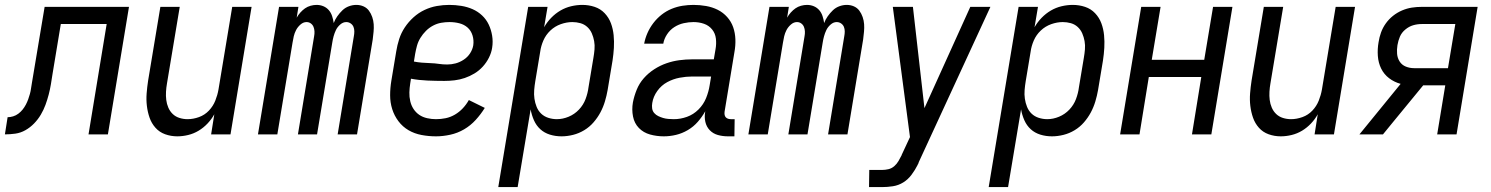

<svg xmlns="http://www.w3.org/2000/svg" viewBox="-60 -548 6080 783"><path d="M-40 0 -29 -70Q-18 -70 -6.5 -73.5Q5 -77 15 -84.5Q25 -92 32.5 -101.5Q40 -111 45.5 -121.5Q51 -132 55 -143Q59 -154 62 -165Q65 -176 66.5 -187Q68 -198 70 -209L122 -520H466L380 0H301L375 -450H188L154 -245Q151 -225 147.5 -204Q144 -183 138.5 -162Q133 -141 125.5 -120.5Q118 -100 106.5 -80.5Q95 -61 79 -44.5Q63 -28 43.5 -17Q24 -6 2.5 -3Q-19 0 -40 0Z M663 8Q637 8 613.5 -0.5Q590 -9 574 -27Q558 -45 550 -68Q542 -91 539 -116Q536 -141 538 -167Q540 -193 544 -219L594 -520H673L621 -208Q618 -191 617 -174Q616 -157 618 -140.5Q620 -124 626.5 -109Q633 -94 644.5 -83Q656 -72 672 -67Q688 -62 705 -62Q728 -62 751.5 -70.5Q775 -79 792 -97Q809 -115 818 -137.5Q827 -160 831 -183L887 -520H966L880 0H801L814 -82Q803 -62 786.5 -44.5Q770 -27 750 -15Q730 -3 707.5 2.5Q685 8 663 8Z M992 0 1078 -520H1157L1150 -476Q1156 -487 1165 -497Q1174 -507 1184 -514Q1194 -521 1206.5 -524.5Q1219 -528 1231 -528Q1246 -528 1259 -522.5Q1272 -517 1281 -506.5Q1290 -496 1294.5 -482Q1299 -468 1301 -454Q1306 -468 1315.5 -481.5Q1325 -495 1336.5 -506Q1348 -517 1363 -522.5Q1378 -528 1393 -528Q1409 -528 1422.5 -522Q1436 -516 1444.5 -504.5Q1453 -493 1458 -478.5Q1463 -464 1464 -449Q1465 -434 1463.5 -418.5Q1462 -403 1460 -387L1396 0H1317L1383 -400Q1385 -410 1385 -420Q1385 -430 1381.5 -438.5Q1378 -447 1370 -452.5Q1362 -458 1352 -458Q1339 -458 1327.5 -448Q1316 -438 1310 -425.5Q1304 -413 1300.5 -400Q1297 -387 1295 -374L1233 0H1155L1221 -400Q1223 -410 1222.5 -420Q1222 -430 1218.5 -438.5Q1215 -447 1207.5 -452.5Q1200 -458 1190 -458Q1177 -458 1165.5 -448Q1154 -438 1147.5 -425.5Q1141 -413 1138 -400Q1135 -387 1133 -374L1071 0Z M1718 8Q1688 8 1659 2.5Q1630 -3 1606 -17Q1582 -31 1565 -53.5Q1548 -76 1539.5 -103Q1531 -130 1531 -159.5Q1531 -189 1536 -219L1556 -339Q1560 -364 1568 -389Q1576 -414 1591 -436.5Q1606 -459 1626.5 -477.5Q1647 -496 1671.5 -507.5Q1696 -519 1721.5 -523.5Q1747 -528 1772 -528Q1797 -528 1821.5 -524Q1846 -520 1867.5 -510.5Q1889 -501 1906 -485Q1923 -469 1933 -448Q1943 -427 1947 -402.5Q1951 -378 1947 -353Q1944 -333 1934 -313Q1924 -293 1909 -276.5Q1894 -260 1875 -248.5Q1856 -237 1835.5 -230Q1815 -223 1794 -220.5Q1773 -218 1752 -218Q1718 -218 1683 -219.5Q1648 -221 1616 -227L1613 -208Q1610 -189 1609.5 -171Q1609 -153 1613 -135.5Q1617 -118 1626.5 -103.5Q1636 -89 1650 -79.5Q1664 -70 1682 -66Q1700 -62 1718 -62Q1738 -62 1757.5 -66Q1777 -70 1795 -80.5Q1813 -91 1827.5 -106.5Q1842 -122 1852 -140L1917 -108Q1901 -82 1880 -59Q1859 -36 1832.5 -20.5Q1806 -5 1776 1.5Q1746 8 1718 8ZM1764 -285Q1781 -285 1798 -289.5Q1815 -294 1831 -304.5Q1847 -315 1857 -330.5Q1867 -346 1870 -363Q1873 -384 1867 -403.5Q1861 -423 1847 -435.5Q1833 -448 1813.5 -453Q1794 -458 1773 -458Q1756 -458 1739 -455Q1722 -452 1706 -443.5Q1690 -435 1677 -422Q1664 -409 1654.5 -393.5Q1645 -378 1640.5 -361.5Q1636 -345 1633 -328L1628 -297Q1643 -294 1660.5 -292.5Q1678 -291 1695.5 -290.5Q1713 -290 1729.5 -287.5Q1746 -285 1764 -285Z M1972 215 2094 -520H2173L2159 -437Q2171 -458 2188 -475.5Q2205 -493 2225.5 -505Q2246 -517 2269 -522.5Q2292 -528 2315 -528Q2341 -528 2365 -520Q2389 -512 2406 -494Q2423 -476 2431.5 -453Q2440 -430 2442.5 -404.5Q2445 -379 2443.5 -353Q2442 -327 2438 -301L2418 -181Q2414 -158 2407 -134.5Q2400 -111 2388.5 -89.5Q2377 -68 2360.5 -49Q2344 -30 2322.5 -17Q2301 -4 2277 2Q2253 8 2230 8Q2205 8 2182.5 1Q2160 -6 2143.5 -21Q2127 -36 2117.5 -57.5Q2108 -79 2104 -102L2051 215ZM2211 -62Q2235 -62 2259 -72Q2283 -82 2301 -101Q2319 -120 2328 -144Q2337 -168 2340 -192L2360 -312Q2363 -329 2364.5 -346.5Q2366 -364 2363 -380.5Q2360 -397 2353.5 -412Q2347 -427 2335 -438Q2323 -449 2307 -453.5Q2291 -458 2274 -458Q2251 -458 2227 -449.5Q2203 -441 2184.5 -423.5Q2166 -406 2156 -383Q2146 -360 2143 -337L2123 -217Q2120 -199 2118.5 -181Q2117 -163 2119.5 -145.5Q2122 -128 2128.5 -112Q2135 -96 2147 -84.5Q2159 -73 2176 -67.5Q2193 -62 2211 -62Z M2647 8Q2618 8 2591 0.5Q2564 -7 2545.5 -26Q2527 -45 2521.5 -73Q2516 -101 2521 -130Q2526 -156 2536.5 -182Q2547 -208 2565.5 -229Q2584 -250 2608 -265.5Q2632 -281 2658 -290Q2684 -299 2710.5 -302.5Q2737 -306 2763 -306H2851L2858 -347Q2862 -369 2859.5 -390.5Q2857 -412 2844 -428Q2831 -444 2811 -451Q2791 -458 2768 -458Q2749 -458 2728.5 -453.5Q2708 -449 2690 -437.5Q2672 -426 2660 -407.5Q2648 -389 2645 -370H2567Q2571 -392 2580.5 -413.5Q2590 -435 2604.5 -454Q2619 -473 2638 -488Q2657 -503 2679 -512Q2701 -521 2723.5 -524.5Q2746 -528 2768 -528Q2794 -528 2819.5 -523.5Q2845 -519 2867 -508Q2889 -497 2905.5 -478.5Q2922 -460 2930 -437Q2938 -414 2939 -388Q2940 -362 2935 -335L2895 -93Q2894 -86 2895 -80Q2896 -74 2899.5 -70Q2903 -66 2908.5 -64Q2914 -62 2921 -62H2936L2935 8H2909Q2887 8 2867.5 2.5Q2848 -3 2834.5 -17Q2821 -31 2816.5 -51Q2812 -71 2816 -93V-94Q2803 -71 2785.5 -51Q2768 -31 2745 -17.5Q2722 -4 2697 2Q2672 8 2647 8ZM2688 -62Q2715 -62 2741.5 -71.5Q2768 -81 2788.5 -101.5Q2809 -122 2819.5 -148Q2830 -174 2834 -200L2840 -236H2763Q2738 -236 2711.5 -231Q2685 -226 2661 -213Q2637 -200 2620.5 -177Q2604 -154 2600 -128Q2598 -117 2599.5 -106Q2601 -95 2608 -87Q2615 -79 2624.5 -74.5Q2634 -70 2644 -67Q2654 -64 2665.5 -63Q2677 -62 2688 -62Z M2992 0 3078 -520H3157L3150 -476Q3156 -487 3165 -497Q3174 -507 3184 -514Q3194 -521 3206.5 -524.5Q3219 -528 3231 -528Q3246 -528 3259 -522.5Q3272 -517 3281 -506.5Q3290 -496 3294.5 -482Q3299 -468 3301 -454Q3306 -468 3315.5 -481.5Q3325 -495 3336.5 -506Q3348 -517 3363 -522.5Q3378 -528 3393 -528Q3409 -528 3422.5 -522Q3436 -516 3444.5 -504.5Q3453 -493 3458 -478.5Q3463 -464 3464 -449Q3465 -434 3463.5 -418.5Q3462 -403 3460 -387L3396 0H3317L3383 -400Q3385 -410 3385 -420Q3385 -430 3381.5 -438.5Q3378 -447 3370 -452.5Q3362 -458 3352 -458Q3339 -458 3327.5 -448Q3316 -438 3310 -425.5Q3304 -413 3300.5 -400Q3297 -387 3295 -374L3233 0H3155L3221 -400Q3223 -410 3222.5 -420Q3222 -430 3218.5 -438.5Q3215 -447 3207.5 -452.5Q3200 -458 3190 -458Q3177 -458 3165.5 -448Q3154 -438 3147.5 -425.5Q3141 -413 3138 -400Q3135 -387 3133 -374L3071 0Z M3484 215 3485 145H3538Q3550 145 3563 142Q3576 139 3586.5 130Q3597 121 3604 109Q3611 97 3617 85V84L3651 11L3581 -520H3663L3710 -107L3897 -520H3979L3687 113Q3686 116 3685 119Q3684 122 3682 124V125Q3672 145 3657.5 164.5Q3643 184 3623.5 196Q3604 208 3581.5 211.5Q3559 215 3537 215Z M3972 215 4094 -520H4173L4159 -437Q4171 -458 4188 -475.5Q4205 -493 4225.5 -505Q4246 -517 4269 -522.5Q4292 -528 4315 -528Q4341 -528 4365 -520Q4389 -512 4406 -494Q4423 -476 4431.5 -453Q4440 -430 4442.5 -404.5Q4445 -379 4443.5 -353Q4442 -327 4438 -301L4418 -181Q4414 -158 4407 -134.5Q4400 -111 4388.5 -89.5Q4377 -68 4360.5 -49Q4344 -30 4322.5 -17Q4301 -4 4277 2Q4253 8 4230 8Q4205 8 4182.5 1Q4160 -6 4143.5 -21Q4127 -36 4117.5 -57.5Q4108 -79 4104 -102L4051 215ZM4211 -62Q4235 -62 4259 -72Q4283 -82 4301 -101Q4319 -120 4328 -144Q4337 -168 4340 -192L4360 -312Q4363 -329 4364.5 -346.5Q4366 -364 4363 -380.5Q4360 -397 4353.5 -412Q4347 -427 4335 -438Q4323 -449 4307 -453.5Q4291 -458 4274 -458Q4251 -458 4227 -449.5Q4203 -441 4184.5 -423.5Q4166 -406 4156 -383Q4146 -360 4143 -337L4123 -217Q4120 -199 4118.5 -181Q4117 -163 4119.5 -145.5Q4122 -128 4128.5 -112Q4135 -96 4147 -84.5Q4159 -73 4176 -67.5Q4193 -62 4211 -62Z M4508 0 4594 -520H4673L4637 -304H4851L4887 -520H4966L4880 0H4801L4839 -234H4625L4587 0Z M5163 8Q5137 8 5113.5 -0.5Q5090 -9 5074 -27Q5058 -45 5050 -68Q5042 -91 5039 -116Q5036 -141 5038 -167Q5040 -193 5044 -219L5094 -520H5173L5121 -208Q5118 -191 5117 -174Q5116 -157 5118 -140.5Q5120 -124 5126.5 -109Q5133 -94 5144.5 -83Q5156 -72 5172 -67Q5188 -62 5205 -62Q5228 -62 5251.5 -70.5Q5275 -79 5292 -97Q5309 -115 5318 -137.5Q5327 -160 5331 -183L5387 -520H5466L5380 0H5301L5314 -82Q5303 -62 5286.5 -44.5Q5270 -27 5250 -15Q5230 -3 5207.5 2.5Q5185 8 5163 8Z M5484 0 5652 -206Q5626 -213 5605 -229Q5584 -245 5572.5 -268.5Q5561 -292 5559 -320Q5557 -348 5562 -376Q5565 -396 5572 -415.5Q5579 -435 5591.5 -452.5Q5604 -470 5621 -483.5Q5638 -497 5658 -505.5Q5678 -514 5698 -517Q5718 -520 5738 -520H5966L5880 0H5801L5834 -200H5744L5620 -49L5580 0ZM5707 -270H5845L5875 -450H5738Q5720 -450 5703 -445Q5686 -440 5671 -427.5Q5656 -415 5649 -398.5Q5642 -382 5639 -364Q5636 -346 5637.5 -328.5Q5639 -311 5648 -297Q5657 -283 5673 -276.5Q5689 -270 5707 -270Z"/></svg>

Font: Iosevka SS18
Style: Italic
Weight: 400
Italic angle: -9°
Monospace: yes
Designer: Belleve Invis
Foundry: Belleve Invis
Version: Version 25.1.1; ttfautohint (v1.8.4)